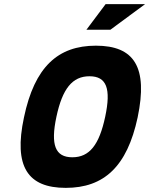

<svg xmlns="http://www.w3.org/2000/svg" viewBox="-20 -900 722 929"><path d="M298 9C114 9 45 -94 96 -332C147 -576 260 -679 444 -679C629 -679 697 -576 646 -332C595 -94 483 9 298 9ZM253 -335C224 -199 247 -139 330 -139C413 -139 460 -199 489 -335C518 -471 496 -531 413 -531C330 -531 282 -471 253 -335ZM398 -756H514L682 -880H491Z"/></svg>

Font: LT Wave Mono Black
Style: Italic
Weight: 900
Designer: Daniel Lyons
Version: Version 2.5 (Glyphs App)